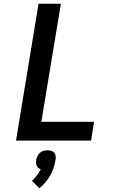

<svg xmlns="http://www.w3.org/2000/svg" viewBox="-20 -755 640 1031"><path d="M66 0 187 -735H307L202 -101H485L469 0ZM191 256 152 216Q166 203 178 187Q190 171 199 154Q192 152 186 147Q180 142 177 135Q174 128 173.5 120Q173 112 174 104Q176 94 181 83.5Q186 73 194.5 65.5Q203 58 213.5 55Q224 52 235 52Q246 52 255.5 55Q265 58 271.5 65.5Q278 73 279 83.5Q280 94 278 104Q275 125 268 146Q261 167 250 186.5Q239 206 224 224Q209 242 191 256Z"/></svg>

Font: Iosevka Aile
Style: Bold Italic
Weight: 700
Italic angle: -9°
Designer: Belleve Invis
Foundry: Belleve Invis
Version: Version 28.0.1; ttfautohint (v1.8.4)